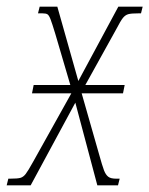

<svg xmlns="http://www.w3.org/2000/svg" viewBox="-38 -556 448 576"><path d="M390 -536 385 -516H379Q356 -516 347 -513.5Q338 -511 331 -502.5Q324 -494 310 -467L218 -301H336L331 -276H207L259 -94Q269 -58 274 -45Q279 -32 286.5 -26Q294 -20 310 -20H321L316 0H254L188 -248L54 0H-18L-13 -20H-7Q15 -20 23.5 -22.5Q32 -25 39 -34Q46 -43 61 -70L176 -276H58L63 -301H173L128 -454Q118 -487 113.5 -498.5Q109 -510 104.5 -513Q100 -516 89 -516H76L81 -536H134L197 -313L317 -536Z"/></svg>

Font: Noto Serif CondThin
Style: Italic
Weight: 250
Width: 3
Italic angle: -12°
Designer: Monotype Design Team
Foundry: Monotype Imaging Inc.
Version: Version 1.001